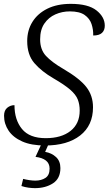

<svg xmlns="http://www.w3.org/2000/svg" viewBox="-20 -744 563 995"><path d="M214 10Q142 10 95 -11Q48 -32 24.5 -67Q1 -102 1 -144Q1 -172 17.5 -185.5Q34 -199 55 -199Q55 -123 94 -75.5Q133 -28 217 -28Q298 -28 345.5 -65.5Q393 -103 393 -171Q393 -203 383 -228.5Q373 -254 343.5 -279.5Q314 -305 257 -338Q195 -374 158 -417Q121 -460 121 -531Q121 -587 148 -630.5Q175 -674 225.5 -699Q276 -724 347 -724Q437 -724 480 -690Q523 -656 523 -611Q523 -587 508.5 -573.5Q494 -560 463 -560Q464 -590 454.5 -619Q445 -648 418.5 -666.5Q392 -685 342 -685Q302 -685 267 -669.5Q232 -654 210 -622Q188 -590 188 -540Q188 -487 218 -454.5Q248 -422 308 -387Q392 -338 427 -293.5Q462 -249 462 -188Q462 -94 395.5 -42Q329 10 214 10ZM161 231Q146 231 127.5 228.5Q109 226 91 220L100 183Q115 187 132 189.5Q149 192 163 192Q194 192 215.5 178Q237 164 237 130Q237 103 218 88Q199 73 164 69L200 -9H237L214 43Q248 49 270.5 70Q293 91 293 127Q293 181 254.5 206Q216 231 161 231Z"/></svg>

Font: Noto Serif Light
Style: Italic
Weight: 300
Italic angle: -12°
Designer: Monotype Design Team
Foundry: Monotype Imaging Inc.
Version: Version 2.013